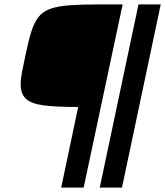

<svg xmlns="http://www.w3.org/2000/svg" viewBox="-20 -708 750 872"><path d="M258 144 335 -222Q235 -222 178 -229.5Q121 -237 97.5 -259.5Q74 -282 74 -324Q74 -349 80 -381Q86 -413 95 -454Q108 -518 121 -560.5Q134 -603 153.5 -629Q173 -655 207 -667.5Q241 -680 296 -684Q351 -688 434 -688H537L360 144ZM433 144 609 -688H710L534 144Z"/></svg>

Font: Saira Expanded
Style: Bold Italic
Weight: 700
Width: 7
Italic angle: -12°
Designer: Hector Gatti with collaboration of the Omnibus-Type team
Foundry: Omnibus-Type
Version: Version 1.101